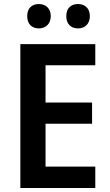

<svg xmlns="http://www.w3.org/2000/svg" viewBox="-20 -933 544 953"><path d="M115 -853C115 -812 140 -792 173 -792C205 -792 232 -813 232 -853C232 -893 205 -913 173 -913C140 -913 115 -894 115 -853ZM309 -853C309 -812 334 -792 367 -792C400 -792 426 -813 426 -853C426 -893 400 -913 367 -913C334 -913 309 -894 309 -853ZM453 0V-106H206V-319H437V-424H206V-609H453V-714H81V0Z"/></svg>

Font: Noto Sans Myanmar UI SemiCondensed SemiBold
Style: Regular
Weight: 600
Width: 4
Designer: Monotype Design Team
Foundry: Monotype Imaging Inc.
Version: Version 2.103